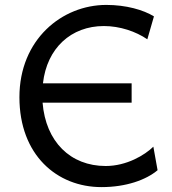

<svg xmlns="http://www.w3.org/2000/svg" viewBox="-20 -745 697 777"><path d="M410.2 -725.1C231 -725.1 58.6 -585.4 58.6 -351.6C58.6 -117.7 210.4 12.2 390.6 12.2C490.7 12.2 571.3 -17.1 617.7 -56.2L600.6 -151.4C566.4 -117.7 492.7 -73.2 407.7 -73.2C265.1 -73.2 165 -171.4 152.3 -329.6H512.7V-407.7H153.8C169.9 -550.8 268.1 -639.6 400.4 -639.6C465.3 -639.6 529.8 -617.7 576.2 -585.9L603 -678.7C560.1 -705.1 490.2 -725.1 410.2 -725.1Z"/></svg>

Font: Andika
Style: Regular
Weight: 400
Designer: Victor Gaultney, Annie Olsen, Julie Remington, Don Collingsworth, Eric Hays
Foundry: SIL International
Version: Version 1.000